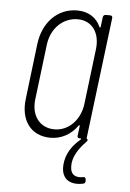

<svg xmlns="http://www.w3.org/2000/svg" viewBox="-51 -549 523 770"><g transform="rotate(5 210.5 -163.5)"><path d="M310 154C283 159 259 151 259 114C258 77 282 41 311 12C316 7 317 2 314 1C311 0 311 -2 311 -4L371 -492C372 -498 368 -502 362 -502H344C338 -502 334 -498 333 -492L328 -453C328 -449 325 -448 323 -452C307 -489 273 -510 229 -510C150 -510 92 -450 81 -363L54 -139C43 -53 86 8 166 8C209 8 248 -13 274 -50C276 -54 279 -53 279 -49L274 -10C273 -4 276 0 282 0H286C289 0 290 2 287 5C240 44 226 87 227 125C230 181 277 188 313 180C319 179 322 174 322 168L321 161C320 155 317 152 310 154ZM179 -27C120 -27 84 -74 92 -140L119 -362C127 -429 175 -475 234 -475C291 -475 325 -429 317 -362L290 -140C282 -74 236 -27 179 -27Z"/></g></svg>

Font: Barlow Condensed ExtraLight
Style: Italic
Weight: 275
Width: 3
Italic angle: -7°
Designer: Jeremy Tribby
Foundry: Tribby Type
Version: Version 1.422;hotconv 1.0.109;makeotfexe 2.5.65596